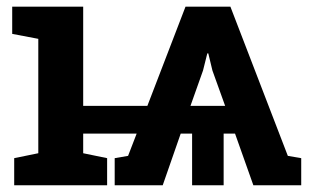

<svg xmlns="http://www.w3.org/2000/svg" viewBox="-20 -548 946 568"><path d="M22 0V-80.1L93.3 -94.7V-433.1L16.1 -447.8V-528.3H226.1V-234.9H416L528.8 -528.3H661.6L831.5 -86.9L871.1 -80.1V0H729.5L675.3 -152.8H641.6V0H548.3V-152.8H514.6L461.4 0H319.3V-80.1L358.9 -86.9L384.3 -152.8H226.1V-94.7L296.9 -80.1V0ZM543.5 -234.9H646L608.4 -339.4L596.2 -390.1H593.3L580.6 -339.4Z"/></svg>

Font: Roboto Slab SemiBold
Style: Regular
Weight: 600
Designer: Google
Version: Version 2.001; ttfautohint (v1.8.3)